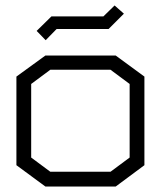

<svg xmlns="http://www.w3.org/2000/svg" viewBox="-20 -680 588 702"><path d="M403 2H146L40 -76V-400L146 -477H403L508 -400V-76ZM454 -373 384 -425H164L94 -373V-104L164 -52H384L454 -104ZM114 -567 168 -620H358L399 -660L433 -630L377 -574H187L147 -533Z"/></svg>

Font: Turret Road
Style: Regular
Weight: 400
Designer: Noponies
Foundry: Noponies
Version: Version 1.001; ttfautohint (v1.8)